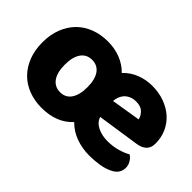

<svg xmlns="http://www.w3.org/2000/svg" viewBox="-80 -770 1056 1056"><g transform="rotate(45 448.0 -242.5)"><path d="M655 16Q598 16 549 -2Q500 -20 465 -56Q399 16 283 16Q227 16 180.5 -2Q134 -20 101 -53.5Q68 -87 49.5 -135Q31 -183 31 -243Q31 -302 49.5 -350Q68 -398 101 -431.5Q134 -465 180.5 -483Q227 -501 283 -501Q337 -501 382 -483Q427 -465 459 -432Q492 -467 536 -484Q580 -501 627 -501Q680 -501 723.5 -485Q767 -469 798.5 -441Q830 -413 847.5 -374Q865 -335 865 -289Q865 -255 846 -237Q827 -219 793 -214L546 -177Q557 -144 591 -127.5Q625 -111 669 -111Q710 -111 746.5 -121.5Q783 -132 806 -146Q822 -136 833 -118Q844 -100 844 -80Q844 -35 802 -13Q770 4 730 10Q690 16 655 16ZM205 -243Q205 -182 228.5 -149.5Q252 -117 294 -117Q336 -117 358.5 -150Q381 -183 381 -243Q381 -303 358 -335.5Q335 -368 293 -368Q251 -368 228 -335.5Q205 -303 205 -243ZM627 -377Q603 -377 585.5 -369Q568 -361 557 -348.5Q546 -336 540.5 -320.5Q535 -305 534 -289L705 -317Q702 -337 683 -357Q664 -377 627 -377Z"/></g></svg>

Font: Baloo Tamma
Style: Regular
Weight: 400
Designer: Divya Kowshik and Ek Type
Foundry: Ek Type
Version: Version 1.443;PS 1.000;hotconv 16.6.51;makeotf.lib2.5.65220;